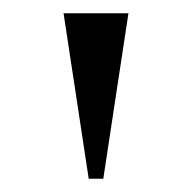

<svg xmlns="http://www.w3.org/2000/svg" viewBox="-20 -760 290 290"><path d="M114 -490 76 -740H174L136 -490Z"/></svg>

Font: Spectral SemiBold
Style: Regular
Weight: 600
Designer: Jean-Baptiste Levee
Foundry: Production Type
Version: Version 2.001